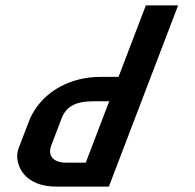

<svg xmlns="http://www.w3.org/2000/svg" viewBox="-20 -687 719 707"><path d="M635.8 -667H517L416.5 -404H354C322.3 -404 293.3 -400.5 266.9 -393.5C178.1 -370 113.8 -311.7 86 -239L48.9 -142C42.5 -125.3 41.5 -108 45.9 -90C58.8 -36.9 107.2 0 185.9 0H380.9ZM319.6 -314H382.1L295.8 -88H223.3C177.7 -88 153.9 -112.6 169 -152L206.8 -251C222.2 -291.4 255.5 -314 319.6 -314Z"/></svg>

Font: Din Kursivschrift
Style: Extended Italic
Weight: 400
Version: Version 1.089